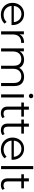

<svg xmlns="http://www.w3.org/2000/svg" viewBox="1800 -2582 787 4427"><g transform="rotate(90 2193.5 -368.5)"><path d="M557 -241H117Q123 -159 180 -108.5Q237 -58 324 -58Q373 -58 414 -75.5Q455 -93 485 -127L525 -81Q490 -39 437.5 -17Q385 5 322 5Q241 5 178.5 -29.5Q116 -64 81 -125Q46 -186 46 -263Q46 -340 79.5 -401Q113 -462 171.5 -496Q230 -530 303 -530Q376 -530 434 -496Q492 -462 525 -401.5Q558 -341 558 -263ZM117 -294H490Q483 -372 431.5 -420.5Q380 -469 303 -469Q227 -469 175.5 -420.5Q124 -372 117 -294Z M968 -530V-461L951 -462Q868 -462 821 -411Q774 -360 774 -268V0H703V-526H771V-423Q796 -476 845.5 -503Q895 -530 968 -530Z M1964 -305V0H1893V-298Q1893 -380 1853.5 -423Q1814 -466 1742 -466Q1660 -466 1613 -415.5Q1566 -365 1566 -276V0H1495V-298Q1495 -380 1455.5 -423Q1416 -466 1343 -466Q1262 -466 1214.5 -415.5Q1167 -365 1167 -276V0H1096V-526H1164V-430Q1192 -478 1242 -504Q1292 -530 1357 -530Q1423 -530 1471.5 -502Q1520 -474 1544 -419Q1573 -471 1627.5 -500.5Q1682 -530 1752 -530Q1851 -530 1907.5 -473Q1964 -416 1964 -305Z M2157 -526H2228V0H2157ZM2141 -692Q2141 -712 2156 -727Q2171 -742 2193 -742Q2215 -742 2230 -727.5Q2245 -713 2245 -693Q2245 -671 2230 -656Q2215 -641 2193 -641Q2171 -641 2156 -656Q2141 -671 2141 -692Z M2703 -32Q2683 -14 2653.5 -4.5Q2624 5 2592 5Q2518 5 2478 -35Q2438 -75 2438 -148V-466H2344V-526H2438V-641H2509V-526H2669V-466H2509V-152Q2509 -105 2532.5 -80.5Q2556 -56 2600 -56Q2622 -56 2642.5 -63Q2663 -70 2678 -83Z M3095 -32Q3075 -14 3045.5 -4.5Q3016 5 2984 5Q2910 5 2870 -35Q2830 -75 2830 -148V-466H2736V-526H2830V-641H2901V-526H3061V-466H2901V-152Q2901 -105 2924.5 -80.5Q2948 -56 2992 -56Q3014 -56 3034.5 -63Q3055 -70 3070 -83Z M3663 -241H3223Q3229 -159 3286 -108.5Q3343 -58 3430 -58Q3479 -58 3520 -75.5Q3561 -93 3591 -127L3631 -81Q3596 -39 3543.5 -17Q3491 5 3428 5Q3347 5 3284.5 -29.5Q3222 -64 3187 -125Q3152 -186 3152 -263Q3152 -340 3185.5 -401Q3219 -462 3277.5 -496Q3336 -530 3409 -530Q3482 -530 3540 -496Q3598 -462 3631 -401.5Q3664 -341 3664 -263ZM3223 -294H3596Q3589 -372 3537.5 -420.5Q3486 -469 3409 -469Q3333 -469 3281.5 -420.5Q3230 -372 3223 -294Z M3809 -742H3880V0H3809Z M4357 -32Q4337 -14 4307.5 -4.5Q4278 5 4246 5Q4172 5 4132 -35Q4092 -75 4092 -148V-466H3998V-526H4092V-641H4163V-526H4323V-466H4163V-152Q4163 -105 4186.5 -80.5Q4210 -56 4254 -56Q4276 -56 4296.5 -63Q4317 -70 4332 -83Z"/></g></svg>

Font: APTA Sans Regular
Style: Regular
Weight: 400
Version: Version 7.200